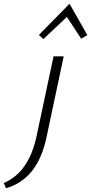

<svg xmlns="http://www.w3.org/2000/svg" viewBox="-150 -713 485 1022"><path d="M220 -693 315 -526 282 -507 206 -623 81 -505 57 -527ZM45 10 135 -413H189L98 16Q51 241 -118 289L-130 261Q4 205 45 10Z"/></svg>

Font: EauTestText Semilight
Style: Italic
Weight: 300
Italic angle: -12°
Designer: Christian Thalmann (Catharsis Fonts)
Version: Version 0.001;PS 000.001;hotconv 1.0.88;makeotf.lib2.5.64775